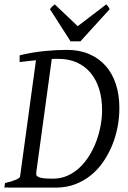

<svg xmlns="http://www.w3.org/2000/svg" viewBox="-20 -858 586 878"><path d="M246.1 -588.9Q238.8 -588.9 231.4 -588.9Q224.1 -588.9 216.8 -588.4L145.5 -67.4L146 -67.9Q144.5 -60.5 147.2 -55.7Q149.9 -50.8 158.7 -47.4Q167.5 -43.9 182.9 -42.5Q198.2 -41 222.2 -41Q258.3 -41 288.8 -54.7Q319.3 -68.4 344.2 -91.8Q369.1 -115.2 388.4 -146.5Q407.7 -177.7 420.7 -212.6Q433.6 -247.6 440.2 -284.2Q446.8 -320.8 446.8 -355Q446.8 -407.2 433.6 -450.2Q420.4 -493.2 395 -523.9Q369.6 -554.7 332.3 -571.8Q294.9 -588.9 246.1 -588.9ZM525.9 -363.8Q525.9 -320.8 517.6 -277.1Q509.3 -233.4 492.7 -193.1Q476.1 -152.8 451.7 -117.4Q427.2 -82 394.8 -55.9Q362.3 -29.8 322.3 -14.9Q282.2 0 234.9 0H14.2L16.6 -1L0 0L2.9 -21Q33.7 -27.8 52.2 -35.9Q70.8 -43.9 71.8 -50.8L144.5 -582.5Q126.5 -580.6 107.9 -578.6Q89.4 -576.7 69.8 -574.2V-605Q126 -618.7 180.9 -624.3Q235.8 -629.9 286.1 -629.9Q343.3 -629.9 387.7 -610.8Q432.1 -591.8 462.9 -557.1Q493.7 -522.5 509.8 -473.4Q525.9 -424.3 525.9 -363.8ZM347.7 -668.9H302.7L208.5 -815.9Q215.3 -825.2 219.2 -828.6Q223.1 -832 230.5 -837.9L335.4 -738.3L465.8 -837.9Q471.7 -832.5 474.4 -828.9Q477.1 -825.2 481.4 -815.9Z"/></svg>

Font: GentiumAlt
Style: Italic
Weight: 400
Italic angle: -7°
Designer: J. Victor Gaultney
Version: Version 1.02; 2005; OFL release